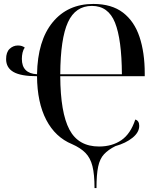

<svg xmlns="http://www.w3.org/2000/svg" viewBox="-20 -745 807 975"><path d="M460 210Q460 141 449.5 99Q439 57 414 31.5Q389 6 346 -13Q261 -48 215 -136Q169 -224 168 -358Q86 -358 48.5 -379.5Q11 -401 11 -445Q11 -480 29 -497Q47 -514 71 -514Q93 -514 106 -503Q98 -493 94.5 -477.5Q91 -462 91 -446Q91 -372 168 -368Q171 -539 247.5 -632Q324 -725 454 -725Q547 -725 604.5 -681Q662 -637 688.5 -557.5Q715 -478 715 -372V-358H286Q287 -173 332.5 -87Q378 -1 483 -1Q549 -1 596 -33Q643 -65 667 -138Q687 -132 687 -106Q687 -73 653 -45.5Q619 -18 566 -3Q530 15 508.5 38Q487 61 478.5 101Q470 141 470 210ZM599 -368Q598 -545 564 -630Q530 -715 447 -715Q363 -715 325 -632Q287 -549 286 -368Z"/></svg>

Font: Noto Serif Display SemiCondensed Medium
Style: Regular
Weight: 500
Width: 4
Designer: Monotype Design Team
Foundry: Monotype Imaging Inc.
Version: Version 2.009